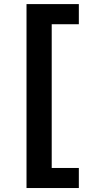

<svg xmlns="http://www.w3.org/2000/svg" viewBox="-20 -768 433 942"><path d="M110.1 154.5V-747.9H366.8V-649.1H233.7V56.1H366.8V154.5Z"/></svg>

Font: Inter Zeller Semi Bold
Style: Regular
Weight: 600
Designer: Rasmus Andersson; Joe Bland
Foundry: zeller
Version: Version 3.015;git-dec3a8cb1